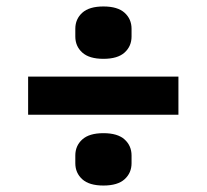

<svg xmlns="http://www.w3.org/2000/svg" viewBox="-20 -602 640 594"><path d="M213 -489V-513Q213 -543 234.5 -562.5Q256 -582 300 -582Q344 -582 365.5 -562.5Q387 -543 387 -513V-489Q387 -459 365.5 -439.5Q344 -420 300 -420Q256 -420 234.5 -439.5Q213 -459 213 -489ZM67 -247V-365H532V-247ZM213 -97V-121Q213 -151 234.5 -170.5Q256 -190 300 -190Q344 -190 365.5 -170.5Q387 -151 387 -121V-97Q387 -67 365.5 -47.5Q344 -28 300 -28Q256 -28 234.5 -47.5Q213 -67 213 -97Z"/></svg>

Font: Anuphan
Style: Bold
Weight: 700
Designer: Mike Abbink, Paul van der Laan, Pieter van Rosmalen, Mint Tantisuwanna
Foundry: Bold Monday; Cadson Demak
Version: Version 3.002;hotconv 1.0.109;makeotfexe 2.5.65596